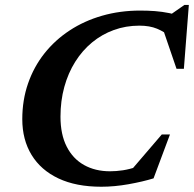

<svg xmlns="http://www.w3.org/2000/svg" viewBox="-20 -725 767 759"><path d="M523.1 -66.4 488.3 -40.3 619.6 -193.5H651.9L587 -19.9Q544.7 -6.9 488.5 3.2Q432.2 13.2 380.4 13.2Q280.9 13.2 211.2 -19.6Q141.5 -52.5 104.8 -112.6Q68.1 -172.8 68.1 -253.9Q68.1 -329.4 90.9 -395.1Q113.6 -460.7 155.5 -513.7Q197.5 -566.7 255.3 -604.6Q313.1 -642.6 383.8 -662.9Q454.5 -683.2 534.2 -683.2Q564.4 -683.2 592.7 -681.1Q620.9 -678.9 648.7 -673.3Q676.5 -667.6 704.5 -656.8L634.2 -653.3L709 -705.5H726.5L706.9 -453.1H677.8L617.3 -629.9L659.7 -575.5Q629.9 -599.5 600.8 -611.5Q571.7 -623.6 531 -623.6Q477.4 -623.6 430.1 -606.4Q382.8 -589.3 344 -557.3Q305.3 -525.3 277.3 -480.7Q249.3 -436.1 234.2 -381.2Q219.1 -326.4 219.1 -263.6Q219.1 -193.7 243.6 -145.6Q268 -97.5 312.2 -72.7Q356.4 -47.9 415.1 -47.9Q439.5 -47.9 466.2 -51.9Q492.9 -56 523.1 -66.4Z"/></svg>

Font: Newsreader Text
Style: Italic
Weight: 400
Italic angle: -17°
Designer: Hugues Gentile
Foundry: Production Type
Version: Version 1.001